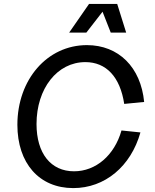

<svg xmlns="http://www.w3.org/2000/svg" viewBox="-20 -947 793 983"><path d="M355 16C517 16 650 -95 699 -269L602 -279C566 -152 471 -70 359 -70C240 -70 167 -162 167 -312C167 -494 273 -629 417 -629C524 -629 595 -553 616 -415L718 -425C701 -603 587 -716 425 -716C222 -716 69 -540 69 -308C69 -111 181 16 355 16ZM334 -780H422L505 -887L547 -780H626L580 -927H436Z"/></svg>

Font: Uncut Sans Medium Italic
Style: Regular
Weight: 500
Italic angle: -11°
Designer: Kasper Nordkvist
Foundry: UNCUT.wtf
Version: Version 1.304;Glyphs 3.2 (3246)